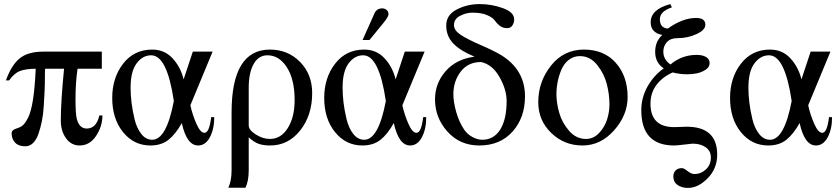

<svg xmlns="http://www.w3.org/2000/svg" viewBox="-20 -703 4112 941"><path d="M467 -137H482Q482 -84 451 -37Q420 10 370 10Q329 10 303.5 -25.5Q278 -61 278 -112Q278 -206 294 -366H201Q200 -355 200 -321Q200 -287 198.5 -256Q197 -225 194.5 -184Q192 -143 185.5 -110.5Q179 -78 169 -48.5Q159 -19 142.5 -2.5Q126 14 104 14Q71 14 54 -4Q37 -22 37 -50Q37 -66 60 -73Q80 -79 91.5 -88.5Q103 -98 117.5 -126Q132 -154 141.5 -213.5Q151 -273 155 -366Q107 -366 78 -355Q49 -344 25 -309H9Q36 -384 76.5 -417Q117 -450 193 -450H479V-366H360Q350 -296 350 -218Q350 -147 356 -122Q368 -73 405 -73Q452 -73 467 -137Z M1015 -129H1030Q1030 -70 1008.5 -30Q987 10 951 10Q895 10 871 -100Q841 -46 806 -18Q771 10 717 10Q636 10 583 -55.5Q530 -121 530 -223Q530 -322 583.5 -391Q637 -460 726 -460Q786 -460 825.5 -417.5Q865 -375 880 -314L925 -450H1022L913 -187Q923 -141 942.5 -96.5Q962 -52 982 -52Q1006 -52 1015 -129ZM832 -208Q799 -432 721 -432Q679 -432 649.5 -392.5Q620 -353 620 -273Q620 -239 624.5 -201Q629 -163 639.5 -119Q650 -75 672.5 -46.5Q695 -18 726 -18Q796 -18 832 -208Z M1115 132V-152Q1115 -460 1303 -460Q1391 -460 1450.5 -399.5Q1510 -339 1510 -247Q1510 -138 1451.5 -64Q1393 10 1304 10Q1271 10 1248 2Q1225 -6 1199 -30V131Q1199 185 1183 217H1099Q1115 183 1115 132ZM1199 -273V-88Q1199 -66 1233.5 -44Q1268 -22 1303 -22Q1357 -22 1390.5 -75.5Q1424 -129 1424 -212Q1424 -314 1386 -373Q1348 -432 1291 -432Q1247 -432 1223 -389Q1199 -346 1199 -273Z M1757 -507 1816 -639Q1827 -662 1854 -662Q1865 -662 1874.5 -654.5Q1884 -647 1884 -633Q1884 -620 1857 -588L1791 -507ZM2054 -129H2069Q2069 -70 2047.5 -30Q2026 10 1990 10Q1934 10 1910 -100Q1880 -46 1845 -18Q1810 10 1756 10Q1675 10 1622 -55.5Q1569 -121 1569 -223Q1569 -322 1622.5 -391Q1676 -460 1765 -460Q1825 -460 1864.5 -417.5Q1904 -375 1919 -314L1964 -450H2061L1952 -187Q1962 -141 1981.5 -96.5Q2001 -52 2021 -52Q2045 -52 2054 -129ZM1871 -208Q1838 -432 1760 -432Q1718 -432 1688.5 -392.5Q1659 -353 1659 -273Q1659 -239 1663.5 -201Q1668 -163 1678.5 -119Q1689 -75 1711.5 -46.5Q1734 -18 1765 -18Q1835 -18 1871 -208Z M2304 -425V-426Q2236 -454 2201.5 -490Q2167 -526 2167 -578Q2167 -630 2218.5 -656.5Q2270 -683 2331 -683Q2390 -683 2445 -663Q2500 -643 2500 -608Q2500 -592 2491.5 -578.5Q2483 -565 2465 -565Q2444 -565 2429 -577Q2414 -589 2404.5 -603Q2395 -617 2367 -629Q2339 -641 2295 -641Q2265 -641 2235 -625.5Q2205 -610 2205 -580Q2205 -554 2237.5 -532.5Q2270 -511 2335.5 -482.5Q2401 -454 2436 -433Q2553 -361 2553 -231Q2553 -126 2492 -58Q2431 10 2329 10Q2234 10 2173 -58Q2112 -126 2112 -216Q2112 -294 2163.5 -353.5Q2215 -413 2304 -425ZM2463 -208Q2463 -264 2428 -325.5Q2393 -387 2338 -399Q2274 -399 2238 -352Q2202 -305 2202 -241Q2202 -204 2215.5 -155.5Q2229 -107 2254 -69Q2269 -46 2294.5 -32Q2320 -18 2343 -18Q2400 -18 2431.5 -68Q2463 -118 2463 -208Z M3056 -228Q3056 -139 2990 -64.5Q2924 10 2835 10Q2745 10 2681.5 -51.5Q2618 -113 2618 -202Q2618 -303 2680.5 -381.5Q2743 -460 2842 -460Q2941 -460 2998.5 -394.5Q3056 -329 3056 -228ZM2967 -191Q2967 -240 2954 -291Q2941 -342 2906.5 -385Q2872 -428 2822 -428Q2791 -428 2767.5 -409.5Q2744 -391 2731.5 -361.5Q2719 -332 2713 -302Q2707 -272 2707 -244Q2707 -198 2721 -149.5Q2735 -101 2769.5 -61.5Q2804 -22 2852 -22Q2889 -22 2916.5 -51.5Q2944 -81 2955.5 -118Q2967 -155 2967 -191Z M3265 -683 3273 -667Q3214 -647 3214 -609Q3214 -566 3253 -563Q3326 -615 3391 -615Q3437 -615 3437 -582Q3437 -556 3394 -536Q3351 -516 3300 -516Q3266 -516 3248.5 -496.5Q3231 -477 3231 -450Q3231 -411 3266 -387Q3322 -434 3394 -434Q3423 -434 3440.5 -423.5Q3458 -413 3458 -394Q3458 -373 3436.5 -360Q3415 -347 3392.5 -343Q3370 -339 3349 -339Q3310 -339 3277 -348Q3227 -326 3197.5 -287Q3168 -248 3168 -195Q3168 -80 3284 -80Q3294 -80 3317 -81Q3340 -82 3345 -82Q3495 -82 3495 55Q3495 123 3448.5 170.5Q3402 218 3352 218Q3321 218 3300.5 203.5Q3280 189 3280 162Q3280 144 3291 132.5Q3302 121 3322 121Q3332 121 3350 135.5Q3368 150 3383 150Q3415 150 3439.5 127.5Q3464 105 3464 69Q3464 37 3439 19Q3414 1 3374 1Q3370 1 3334 5.5Q3298 10 3284 10Q3123 10 3123 -163Q3123 -224 3153 -278Q3183 -332 3233 -368Q3191 -396 3191 -449Q3191 -500 3226 -532Q3202 -535 3185.5 -550.5Q3169 -566 3169 -594Q3169 -657 3265 -683Z M4043 -129H4058Q4058 -70 4036.5 -30Q4015 10 3979 10Q3923 10 3899 -100Q3869 -46 3834 -18Q3799 10 3745 10Q3664 10 3611 -55.5Q3558 -121 3558 -223Q3558 -322 3611.5 -391Q3665 -460 3754 -460Q3814 -460 3853.5 -417.5Q3893 -375 3908 -314L3953 -450H4050L3941 -187Q3951 -141 3970.5 -96.5Q3990 -52 4010 -52Q4034 -52 4043 -129ZM3860 -208Q3827 -432 3749 -432Q3707 -432 3677.5 -392.5Q3648 -353 3648 -273Q3648 -239 3652.5 -201Q3657 -163 3667.5 -119Q3678 -75 3700.5 -46.5Q3723 -18 3754 -18Q3824 -18 3860 -208Z"/></svg>

Font: STIX Math
Style: Regular
Weight: 400
Designer: MicroPress Inc., with final additions and corrections provided by Coen Hoffman, Elsevier (retired)
Version: Version 1.1.1